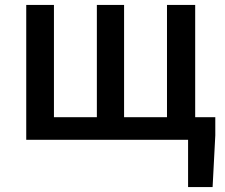

<svg xmlns="http://www.w3.org/2000/svg" viewBox="-20 -570 917 783"><path d="M858 -92H776V-550H661V-92H486V-550H375V-92H200V-550H87V0H747V193H847L858 -18Z"/></svg>

Font: Spoqa Han Sans Neo Medium
Style: Regular
Weight: 500
Designer: [Spoqa Han Sans Neo] Dong-huui Kim ___ Younghwa Kang ___ Yujin Lee ___ [Noto Sans] Ryoko NISHIZUKA ____ (kana & ideograp
Foundry: Spoqa (http://www.spoqa-han-sans.com)
Version: Version 1.100;hotconv 1.0.109;makeotfexe 2.5.65596